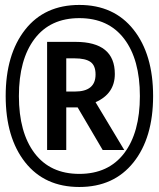

<svg xmlns="http://www.w3.org/2000/svg" viewBox="-20 -744 640 774"><path d="M299.8 -724.1Q439.5 -724.1 518.3 -624.5Q597.2 -524.9 597.2 -356.9Q597.2 -188.5 518.1 -89.4Q439 9.8 299.8 9.8Q160.2 9.8 81.5 -89.6Q2.9 -189 2.9 -356.9Q2.9 -524.4 81.3 -624.3Q159.7 -724.1 299.8 -724.1ZM299.8 -43Q417 -43 480.5 -126.2Q543.9 -209.5 543.9 -356.9Q543.9 -504.4 480.5 -587.6Q417 -670.9 299.8 -670.9Q182.6 -670.9 119.4 -587.4Q56.2 -503.9 56.2 -356.9Q56.2 -210 119.4 -126.5Q182.6 -43 299.8 -43ZM365.2 -332 481 -139.2H394L293 -311H247.1V-139.2H169.9V-575.2H284.2Q442.9 -575.2 442.9 -445.8Q442.9 -366.2 365.2 -332ZM247.1 -375H282.2Q365.2 -375 365.2 -443.8Q365.2 -480 344.7 -494.4Q324.2 -508.8 280.8 -508.8H247.1Z"/></svg>

Font: WenQuanYi Micro Hei Mono
Style: Regular
Weight: 400
Foundry: Ascender Corporation
Version: Version 0.2.0-beta